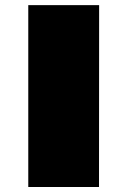

<svg xmlns="http://www.w3.org/2000/svg" viewBox="-20 -746 508 766"><path d="M92.8 -725.6H375.5L375 0H92.8Z"/></svg>

Font: Poller One
Style: Regular
Weight: 400
Designer: Yvonne Schttler
Foundry: Yvonne Schttler
Version: Version 1.002